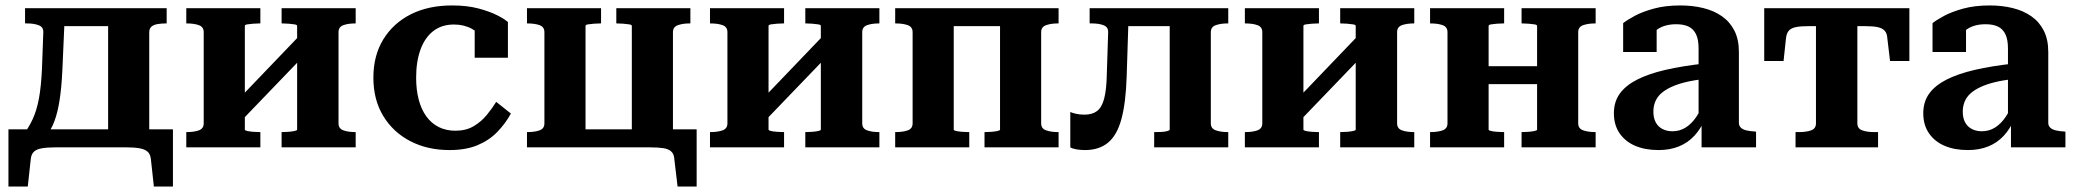

<svg xmlns="http://www.w3.org/2000/svg" viewBox="-20 -541 7616 705"><path d="M377 -12V-511H592V-455H590Q572 -455 558 -452.5Q544 -450 536 -443Q528 -436 528 -423V-12ZM181 -445V-511H445V-445ZM534 43Q532 25 522 16Q512 7 492.5 3.5Q473 0 442 0H185Q154 0 134 3.5Q114 7 104.5 16Q95 25 93 43L82 144H11V-66H615V144H545ZM134 -286 139 -422Q140 -441 123 -448Q106 -455 79 -455H72V-511H219L209 -283Q206 -220 199 -174.5Q192 -129 180 -96.5Q168 -64 148 -41H62Q85 -71 100 -103.5Q115 -136 123 -179.5Q131 -223 134 -286Z M728 -88V-423Q728 -442 710.5 -448.5Q693 -455 665 -455H664V-511H936V-455H933Q923 -455 910 -454Q897 -453 888 -451.5Q879 -450 879 -446V-65Q879 -62 888 -60Q897 -58 910 -57Q923 -56 933 -56H936V0H664V-56H665Q693 -56 710.5 -62.5Q728 -69 728 -88ZM1071 -65V-446Q1071 -450 1061.5 -451.5Q1052 -453 1039.5 -454Q1027 -455 1016 -455H1014V-511H1286V-455H1285Q1258 -455 1240.5 -448.5Q1223 -442 1223 -423V-88Q1223 -69 1240.5 -62.5Q1258 -56 1285 -56H1286V0H1014V-56H1016Q1027 -56 1039.5 -57Q1052 -58 1061.5 -60Q1071 -62 1071 -65ZM856 -87 814 -133 1092 -423 1134 -376Z M1652 -61Q1691 -61 1719 -77.5Q1747 -94 1767.5 -119Q1788 -144 1802 -167L1856 -124Q1835 -86 1805 -55.5Q1775 -25 1732.5 -7.5Q1690 10 1631 10Q1549 10 1486 -23Q1423 -56 1387 -115.5Q1351 -175 1351 -256Q1351 -337 1387.5 -396.5Q1424 -456 1488.5 -488.5Q1553 -521 1640 -521Q1695 -521 1736.5 -510Q1778 -499 1805.5 -485Q1833 -471 1845 -460V-329H1723V-452Q1736 -450 1744.5 -444.5Q1753 -439 1757 -430.5Q1761 -422 1761 -412.5Q1761 -403 1756 -394Q1742 -419 1713 -435Q1684 -451 1647 -451Q1602 -451 1571 -427Q1540 -403 1524 -359Q1508 -315 1508 -256Q1508 -211 1517.5 -175Q1527 -139 1545.5 -113.5Q1564 -88 1591 -74.5Q1618 -61 1652 -61Z M1979 -423Q1979 -442 1961.5 -448.5Q1944 -455 1916 -455H1915V-511H2187V-455H2184Q2174 -455 2161 -454Q2148 -453 2139 -451.5Q2130 -450 2130 -446V0H1915V-56H1916Q1944 -56 1961.5 -62.5Q1979 -69 1979 -88ZM2300 -446Q2300 -450 2290.5 -451.5Q2281 -453 2268.5 -454Q2256 -455 2245 -455H2243V-511H2515V-455H2513Q2487 -455 2469 -448.5Q2451 -442 2451 -423V0H2300ZM2323 0V-66H2538V144H2468L2456 43Q2455 25 2445 15.5Q2435 6 2415.5 3Q2396 0 2364 0ZM2082 0V-66H2358V0Z M2651 -88V-423Q2651 -442 2633.5 -448.5Q2616 -455 2588 -455H2587V-511H2859V-455H2856Q2846 -455 2833 -454Q2820 -453 2811 -451.5Q2802 -450 2802 -446V-65Q2802 -62 2811 -60Q2820 -58 2833 -57Q2846 -56 2856 -56H2859V0H2587V-56H2588Q2616 -56 2633.5 -62.5Q2651 -69 2651 -88ZM2994 -65V-446Q2994 -450 2984.5 -451.5Q2975 -453 2962.5 -454Q2950 -455 2939 -455H2937V-511H3209V-455H3208Q3181 -455 3163.5 -448.5Q3146 -442 3146 -423V-88Q3146 -69 3163.5 -62.5Q3181 -56 3208 -56H3209V0H2937V-56H2939Q2950 -56 2962.5 -57Q2975 -58 2984.5 -60Q2994 -62 2994 -65ZM2779 -87 2737 -133 3015 -423 3057 -376Z M3331 -88V-423Q3331 -442 3313.5 -448.5Q3296 -455 3268 -455H3267V-511H3482V-65Q3482 -62 3491 -60Q3500 -58 3513 -57Q3526 -56 3536 -56H3539V0H3267V-56H3268Q3296 -56 3313.5 -62.5Q3331 -69 3331 -88ZM3652 -65V-511H3867V-455H3865Q3839 -455 3821 -448.5Q3803 -442 3803 -423V-88Q3803 -69 3821 -62.5Q3839 -56 3865 -56H3867V0H3595V-56H3597Q3608 -56 3620.5 -57Q3633 -58 3642.5 -60Q3652 -62 3652 -65ZM3429 -445V-511H3720V-445Z M4044 -267 4049 -422Q4050 -441 4033 -448Q4016 -455 3989 -455H3981V-511H4125L4117 -260Q4114 -165 4098 -105Q4082 -45 4049 -17.5Q4016 10 3964 10Q3948 10 3933 7.5Q3918 5 3910 0V-130Q3915 -127 3929.5 -123.5Q3944 -120 3962 -120Q3991 -120 4008.5 -133.5Q4026 -147 4034.5 -179.5Q4043 -212 4044 -267ZM4275 -65V-511H4490V-455H4488Q4462 -455 4444 -448.5Q4426 -442 4426 -423V-88Q4426 -69 4444 -62.5Q4462 -56 4488 -56H4490V0H4218V-56H4220Q4231 -56 4243.5 -56.5Q4256 -57 4265.5 -59.5Q4275 -62 4275 -65ZM4079 -445V-511H4343V-445Z M4615 -88V-423Q4615 -442 4597.5 -448.5Q4580 -455 4552 -455H4551V-511H4823V-455H4820Q4810 -455 4797 -454Q4784 -453 4775 -451.5Q4766 -450 4766 -446V-65Q4766 -62 4775 -60Q4784 -58 4797 -57Q4810 -56 4820 -56H4823V0H4551V-56H4552Q4580 -56 4597.5 -62.5Q4615 -69 4615 -88ZM4958 -65V-446Q4958 -450 4948.5 -451.5Q4939 -453 4926.5 -454Q4914 -455 4903 -455H4901V-511H5173V-455H5172Q5145 -455 5127.5 -448.5Q5110 -442 5110 -423V-88Q5110 -69 5127.5 -62.5Q5145 -56 5172 -56H5173V0H4901V-56H4903Q4914 -56 4926.5 -57Q4939 -58 4948.5 -60Q4958 -62 4958 -65ZM4743 -87 4701 -133 4979 -423 5021 -376Z M5295 -88V-423Q5295 -442 5277.5 -448.5Q5260 -455 5232 -455H5231V-511H5503V-455H5500Q5490 -455 5477 -454Q5464 -453 5455 -451.5Q5446 -450 5446 -446V-65Q5446 -62 5455 -60Q5464 -58 5477 -57Q5490 -56 5500 -56H5503V0H5231V-56H5232Q5260 -56 5277.5 -62.5Q5295 -69 5295 -88ZM5624 -65V-446Q5624 -450 5614.5 -451.5Q5605 -453 5592.5 -454Q5580 -455 5569 -455H5567V-511H5839V-455H5838Q5811 -455 5793 -448.5Q5775 -442 5775 -423V-88Q5775 -69 5793 -62.5Q5811 -56 5838 -56H5839V0H5567V-56H5569Q5580 -56 5592.5 -57Q5605 -58 5614.5 -60Q5624 -62 5624 -65ZM5393 -232V-298H5684V-232Z M6241 -308 6240 -251Q6201 -247 6170 -239.5Q6139 -232 6116.5 -221.5Q6094 -211 6079.5 -198Q6065 -185 6058 -168Q6051 -151 6051 -131Q6051 -108 6059.5 -92Q6068 -76 6084 -67.5Q6100 -59 6121 -59Q6148 -59 6170 -73Q6192 -87 6209 -112.5Q6226 -138 6239 -173L6240 -103Q6225 -68 6201.5 -42.5Q6178 -17 6145 -3.5Q6112 10 6070 10Q6021 10 5984.5 -5.5Q5948 -21 5927 -51.5Q5906 -82 5906 -125Q5906 -167 5927.5 -197Q5949 -227 5991 -248.5Q6033 -270 6095.5 -284.5Q6158 -299 6241 -308ZM6228 0V-101H6217V-363Q6217 -396 6207.5 -415.5Q6198 -435 6180 -443.5Q6162 -452 6135 -452Q6095 -452 6068.5 -435Q6042 -418 6027 -394Q6021 -404 6021 -413.5Q6021 -423 6026.5 -431.5Q6032 -440 6041.5 -446Q6051 -452 6063 -455V-350H5940V-456Q5955 -468 5983 -483Q6011 -498 6053 -509.5Q6095 -521 6150 -521Q6195 -521 6234 -511.5Q6273 -502 6302.5 -481.5Q6332 -461 6348.5 -428.5Q6365 -396 6365 -350V-90Q6365 -79 6372.5 -72Q6380 -65 6393.5 -62Q6407 -59 6425 -58L6428 -57V0Z M6724 -445V-511H6991V-317H6920L6910 -401Q6909 -419 6900 -428.5Q6891 -438 6874 -441.5Q6857 -445 6828 -445ZM6725 -445H6620Q6592 -445 6574.5 -441.5Q6557 -438 6548.5 -428.5Q6540 -419 6538 -401L6529 -317H6458V-511H6725ZM6800 -88Q6800 -69 6817.5 -62.5Q6835 -56 6862 -56H6876V0H6573V-56H6586Q6613 -56 6630.5 -62.5Q6648 -69 6648 -88V-511H6800Z M7377 -308 7376 -251Q7337 -247 7306 -239.5Q7275 -232 7252.5 -221.5Q7230 -211 7215.5 -198Q7201 -185 7194 -168Q7187 -151 7187 -131Q7187 -108 7195.5 -92Q7204 -76 7220 -67.5Q7236 -59 7257 -59Q7284 -59 7306 -73Q7328 -87 7345 -112.5Q7362 -138 7375 -173L7376 -103Q7361 -68 7337.5 -42.5Q7314 -17 7281 -3.5Q7248 10 7206 10Q7157 10 7120.5 -5.5Q7084 -21 7063 -51.5Q7042 -82 7042 -125Q7042 -167 7063.5 -197Q7085 -227 7127 -248.5Q7169 -270 7231.5 -284.5Q7294 -299 7377 -308ZM7364 0V-101H7353V-363Q7353 -396 7343.5 -415.5Q7334 -435 7316 -443.5Q7298 -452 7271 -452Q7231 -452 7204.5 -435Q7178 -418 7163 -394Q7157 -404 7157 -413.5Q7157 -423 7162.5 -431.5Q7168 -440 7177.5 -446Q7187 -452 7199 -455V-350H7076V-456Q7091 -468 7119 -483Q7147 -498 7189 -509.5Q7231 -521 7286 -521Q7331 -521 7370 -511.5Q7409 -502 7438.5 -481.5Q7468 -461 7484.5 -428.5Q7501 -396 7501 -350V-90Q7501 -79 7508.5 -72Q7516 -65 7529.5 -62Q7543 -59 7561 -58L7564 -57V0Z"/></svg>

Font: Roboto Serif 28pt SemiBold
Style: Regular
Weight: 600
Designer: Greg Gazdowicz
Foundry: Commercial Type
Version: Version 1.008